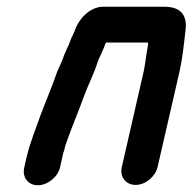

<svg xmlns="http://www.w3.org/2000/svg" viewBox="-20 -503 571 569"><path d="M202 -414C202 -412 201 -409 199 -406C192 -392 189 -385 184 -371C179 -359 171 -344 167 -331C162 -317 157 -308 150 -292C135 -248 118 -209 101 -164C86 -121 69 -81 58 -34L52 -7C45 22 63 46 92 46C121 46 151 22 158 -7L164 -34C165 -39 166 -46 170 -57C172 -67 175 -76 178 -84C192 -125 213 -173 227 -213C240 -249 259 -285 270 -321L275 -333C281 -345 285 -355 290 -367C290 -369 292 -372 294 -377H419C419 -375 418 -373 419 -372L415 -348C412 -332 410 -310 406 -292L341 -8C334 21 353 45 382 45C411 45 440 21 447 -8L512 -291C521 -331 525 -372 529 -407C537 -456 518 -483 467 -483H292C250 -486 216 -451 202 -414Z"/></svg>

Font: Electronic
Style: HvIt
Weight: 900
Version: Version 1.011